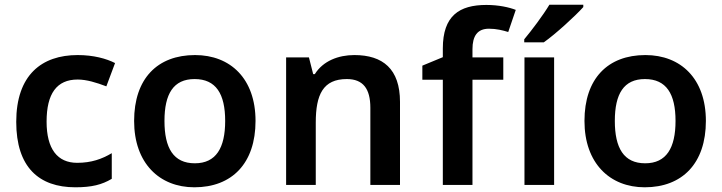

<svg xmlns="http://www.w3.org/2000/svg" viewBox="-20 -852 3069 816"><path d="M300 -56C370 -56 413 -67 455 -92V-201C413 -176 368 -160 308 -160C224 -160 178 -219 178 -335C178 -454 221 -514 310 -514C348 -514 390 -501 432 -485L469 -584C432 -603 377 -618 310 -618C157 -618 49 -533 49 -334C49 -142 145 -56 300 -56Z M1066 -338C1066 -518 959 -618 809 -618C649 -618 550 -518 550 -338C550 -158 658 -56 806 -56C966 -56 1066 -158 1066 -338ZM679 -338C679 -453 717 -516 807 -516C898 -516 937 -453 937 -338C937 -223 898 -158 808 -158C717 -158 679 -223 679 -338Z M1486 -618C1418 -618 1353 -593 1318 -537H1311L1293 -608H1196V-66H1322V-331C1322 -450 1353 -516 1454 -516C1523 -516 1554 -475 1554 -394V-66H1680V-419C1680 -559 1607 -618 1486 -618Z M2119 -513V-608H1988V-643C1988 -699 2009 -730 2058 -730C2090 -730 2117 -723 2140 -716L2172 -810C2144 -821 2099 -831 2047 -831C1932 -831 1862 -785 1862 -646V-609L1775 -573V-513H1862V-66H1988V-513Z M2459 -822V-832H2315C2288 -787 2239 -722 2208 -685V-672H2291C2341 -707 2426 -785 2459 -822ZM2335 -66V-608H2209V-66Z M2980 -338C2980 -518 2873 -618 2723 -618C2563 -618 2464 -518 2464 -338C2464 -158 2572 -56 2720 -56C2880 -56 2980 -158 2980 -338ZM2593 -338C2593 -453 2631 -516 2721 -516C2812 -516 2851 -453 2851 -338C2851 -223 2812 -158 2722 -158C2631 -158 2593 -223 2593 -338Z"/></svg>

Font: Noto Sans Malayalam UI SemiBold
Style: Regular
Weight: 600
Designer: Jelle Bosma - Monotype Design Team
Foundry: Monotype Imaging Inc.
Version: Version 2.104